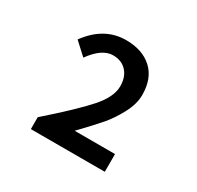

<svg xmlns="http://www.w3.org/2000/svg" viewBox="-107 -1011 714 696"><g transform="rotate(30 250.0 -663.0)"><path d="M97.7 -436.5V-486.3Q209 -584 254.9 -636.2Q300.8 -688.5 300.8 -732.4Q300.8 -771.5 279.8 -794.4Q258.8 -817.4 222.7 -817.4Q176.8 -817.4 132.8 -755.9L82 -802.7Q144.5 -888.7 236.3 -888.7Q304.7 -888.7 345.2 -851.6Q385.7 -814.5 385.7 -745.1Q385.7 -708 363.8 -666.5Q341.8 -625 315.9 -594.7Q290 -564.5 238.3 -510.7H407.2V-436.5Z"/></g></svg>

Font: GenEi Gothic M SemiBold
Style: Regular
Weight: 500
Designer: o_tamon (Modified); [Source Han Sans]
Ryoko NISHIZUKA  (kana & ideographs); Paul D. Hunt (Latin, Greek & Cyrillic); Wenl
Version: Version 1.1a;Original Version 1.004